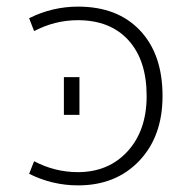

<svg xmlns="http://www.w3.org/2000/svg" viewBox="-20 -550 554 580"><path d="M173 -203V-317H220V-203ZM83 -456 68 -495Q138 -530 216 -530Q335 -530 403 -458Q471 -386 471 -260Q471 -138 400.5 -64Q330 10 216 10Q138 10 68 -25L83 -63Q146 -30 215 -30Q308 -30 365.5 -93Q423 -156 423 -260Q423 -368 368 -428.5Q313 -489 215 -489Q146 -489 83 -456Z"/></svg>

Font: Mplus 1p Light
Style: Regular
Weight: 300
Version: Version 1.061